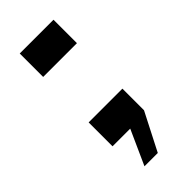

<svg xmlns="http://www.w3.org/2000/svg" viewBox="-176 -441 591 591"><g transform="rotate(-45 119.5 -145.5)"><path d="M46 0V-104H193V-10L130 113H72L123 0ZM46 -302V-404H193V-302Z"/></g></svg>

Font: Big Shoulders Text Medium
Style: Regular
Weight: 500
Designer: Patric King
Foundry: XO Type Co
Version: Version 1.000; ttfautohint (v1.8.2)